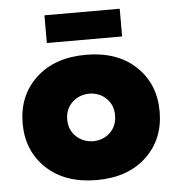

<svg xmlns="http://www.w3.org/2000/svg" viewBox="-51 -736 738 794"><g transform="rotate(-5 318.0 -339.0)"><path d="M162.5 -572.5V-687.5H475V-572.5ZM525.6 -62.5Q448.8 10 318.8 10Q188.8 10 111.2 -62.5Q33.8 -135 33.8 -250Q33.8 -365 111.2 -437.5Q188.8 -510 318.8 -510Q448.8 -510 525.6 -437.5Q602.5 -365 602.5 -250Q602.5 -135 525.6 -62.5ZM318.8 -151.2Q362.5 -152.5 390 -180Q417.5 -207.5 417.5 -250Q417.5 -292.5 390 -320Q362.5 -347.5 318.8 -348.8Q275 -347.5 246.9 -320Q218.8 -292.5 218.8 -250Q218.8 -207.5 246.9 -180Q275 -152.5 318.8 -151.2Z"/></g></svg>

Font: Now Black
Style: Regular
Weight: 900
Designer: Alfredo Marco Pradil
Foundry: Alfredo Marco Pradil
Version: Version 1.002;PS 001.002;hotconv 1.0.88;makeotf.lib2.5.64775